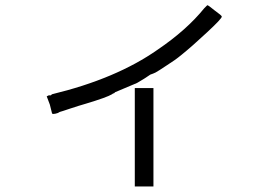

<svg xmlns="http://www.w3.org/2000/svg" viewBox="-20 -668 1040 724"><path d="M488.3 -335.9H558.6V35.2H488.3ZM414.1 -320.3Q414.1 -320.3 410.2 -316.4Q406.2 -316.4 402.3 -312.5Q382.8 -300.8 304.7 -277.3Q277.3 -269.5 242.2 -257.8L230.5 -253.9L218.8 -250Q203.1 -246.1 199.2 -242.2Q175.8 -234.4 175.8 -242.2Q175.8 -242.2 168 -273.4L156.2 -304.7L164.1 -308.6H171.9L175.8 -312.5Q418 -371.1 574.2 -480.5Q683.6 -554.7 750 -636.7Q753.9 -640.6 757.8 -644.5Q761.7 -648.4 761.7 -648.4Q765.6 -648.4 789.1 -628.9Q816.4 -609.4 816.4 -605.5Q816.4 -597.7 761.7 -546.9Q703.1 -492.2 664.1 -460.9Q640.6 -441.4 609.4 -421.9Q574.2 -398.4 566.4 -394.5Q558.6 -390.6 546.9 -386.7L535.2 -378.9L523.4 -371.1Q492.2 -351.6 488.3 -351.6Q414.1 -320.3 414.1 -320.3Z"/></svg>

Font: 和音 by 宁静之雨，公众号njzyshare
Style: Regular
Weight: 400
Designer: Steve Matteson
Foundry: Ascender Corporation
Version: Version 6.00;June 8, 2018;FontCreator 11.0.0.2388 32-bit